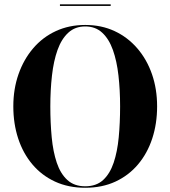

<svg xmlns="http://www.w3.org/2000/svg" viewBox="-20 -878 806 908"><path d="M383 10Q303.5 10 240.2 -19.2Q177 -48.5 133 -100.8Q89 -153 66 -223Q43 -293 43 -375Q43 -457 67.5 -527Q92 -597 136.8 -649.5Q181.5 -702 244.2 -731Q307 -760 383 -760Q459.5 -760 521.8 -731Q584 -702 629.2 -649.5Q674.5 -597 698.8 -527Q723 -457 723 -375Q723 -293 700 -223Q677 -153 633 -100.8Q589 -48.5 526 -19.2Q463 10 383 10ZM383 3Q435.5 3 467.8 -26.8Q500 -56.5 517.5 -108.5Q535 -160.5 541.5 -229Q548 -297.5 548 -375Q548 -452.5 540.2 -521Q532.5 -589.5 514 -641.5Q495.5 -693.5 463.5 -723.2Q431.5 -753 383 -753Q335 -753 302.8 -723.2Q270.5 -693.5 252 -641.5Q233.5 -589.5 225.8 -521Q218 -452.5 218 -375Q218 -297.5 224.5 -229Q231 -160.5 248.5 -108.5Q266 -56.5 298.5 -26.8Q331 3 383 3ZM263.5 -850V-857.5H503.5V-850Z"/></svg>

Font: Bodoni Moda 28pt
Style: Bold
Weight: 700
Designer: Owen Earl
Foundry: indestructible type
Version: Version 2.005